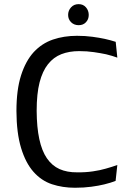

<svg xmlns="http://www.w3.org/2000/svg" viewBox="-20 -886 623 918"><path d="M338.4 11.7Q279.3 11.7 228.5 -5.1Q177.7 -22 140.1 -64.5Q102.5 -106.9 80.8 -178.5Q59.1 -250 58.6 -355Q58.6 -456.5 80.6 -525.4Q102.5 -594.2 141.1 -636.7Q180.2 -678.7 232.9 -696.8Q285.6 -714.8 348.1 -714.8Q387.7 -714.8 421.6 -710.2Q455.6 -705.6 480.5 -700.2Q495.1 -696.8 508.3 -693.4Q521.5 -689.9 533.2 -686L541 -610.4Q517.6 -619.1 487.3 -626.5Q462.4 -631.8 429.2 -636.7Q396 -641.6 358.4 -641.6Q311 -641.6 273.4 -627Q235.8 -612.3 209.5 -579.1Q183.1 -545.9 169.2 -491.9Q155.3 -438 155.3 -356Q156.2 -199.2 204.1 -129.4Q228.5 -93.8 264.6 -77.6Q300.8 -61.5 349.1 -62Q389.6 -61.5 424.3 -66.7Q459 -71.8 485.4 -79.6Q515.6 -87.9 541 -97.2L532.7 -21Q510.3 -12.2 478.5 -4.4Q452.6 2 417 6.8Q381.3 11.7 338.4 11.7ZM356.4 -765.6Q334 -765.6 319.8 -779.8Q305.7 -793.9 305.7 -814.9Q305.7 -835.4 319.6 -850.8Q333.5 -866.2 356 -866.2Q377.9 -866.2 391.1 -850.8Q404.3 -835.4 404.3 -814.5Q404.3 -793.9 391.1 -779.8Q377.9 -765.6 356.4 -765.6Z"/></svg>

Font: Mako
Style: Regular
Weight: 400
Designer: vernon adams
Foundry: vernon adams
Version: Version 1.100; ttfautohint (v1.8.4.7-5d5b);gftools[0.9.33]